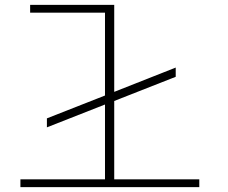

<svg xmlns="http://www.w3.org/2000/svg" viewBox="-20 -770 940 790"><path d="M64 0V-32H412V-340L173 -246V-283L412 -377V-718H104V-750H450V-392L703 -492V-454L450 -354.5V-32H800V0Z"/></svg>

Font: Trispace Expanded Thin
Style: Regular
Weight: 100
Width: 7
Designer: Tyler Finck
Foundry: Etcetera Type Company
Version: Version 1.210; ttfautohint (v1.8.3)